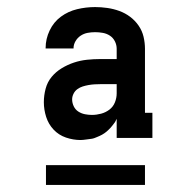

<svg xmlns="http://www.w3.org/2000/svg" viewBox="-20 -713 540 543"><path d="M208 -317Q187 -317 166.5 -324Q146 -331 131.5 -346.5Q117 -362 110.5 -382.5Q104 -403 104 -424Q104 -443 109 -462Q114 -481 126 -495.5Q138 -510 154.5 -520Q171 -530 189 -536Q207 -542 226 -544Q245 -546 264 -546H310V-575Q310 -586 305 -596Q300 -606 291 -612Q282 -618 271 -620Q260 -622 249 -622Q238 -622 227.5 -620Q217 -618 208 -612Q199 -606 193.5 -596.5Q188 -587 188 -577V-576H109V-577Q109 -603 120.5 -627Q132 -651 152.5 -666Q173 -681 198 -687Q223 -693 249 -693Q266 -693 283.5 -690.5Q301 -688 317.5 -682Q334 -676 348 -665.5Q362 -655 372 -640.5Q382 -626 386 -609Q390 -592 390 -575V-394H411V-323H310V-377Q306 -369 305.5 -368Q305 -367 302.5 -364Q300 -361 297.5 -357.5Q295 -354 292.5 -351.5Q290 -349 287 -346Q284 -343 281 -340.5Q278 -338 275 -336Q272 -334 268.5 -332Q265 -330 261.5 -328.5Q258 -327 254.5 -325.5Q251 -324 247 -322.5Q243 -321 239 -320.5Q235 -320 231.5 -319.5Q228 -319 224 -318.5Q220 -318 216 -317.5Q212 -317 208 -317ZM240 -388Q253 -388 266 -391.5Q279 -395 289.5 -403Q300 -411 305 -423.5Q310 -436 310 -449V-475H264Q256 -475 247.5 -474.5Q239 -474 230.5 -472.5Q222 -471 214 -468.5Q206 -466 199 -461Q192 -456 188 -448Q184 -440 184 -432Q184 -422 188.5 -412.5Q193 -403 201.5 -397.5Q210 -392 220 -390Q230 -388 240 -388ZM110 -190V-246H390V-190Z"/></svg>

Font: Iosevka Curly Slab Medium
Style: Regular
Weight: 500
Monospace: yes
Designer: Belleve Invis
Foundry: Belleve Invis
Version: Version 22.1.2; ttfautohint (v1.8.4)